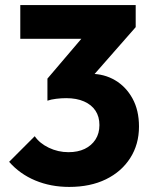

<svg xmlns="http://www.w3.org/2000/svg" viewBox="-20 -726 599 757"><path d="M253 11Q180 11 119 -14.5Q58 -40 16 -88L117 -189Q136 -161 172.5 -143.5Q209 -126 250 -126Q287 -126 314 -139Q341 -152 356.5 -176Q372 -200 372 -233Q372 -266 356.5 -289.5Q341 -313 311.5 -326Q282 -339 241 -339Q222 -339 201.5 -336.5Q181 -334 167 -329L236 -416Q264 -424 289.5 -429.5Q315 -435 337 -435Q391 -435 434 -409.5Q477 -384 502.5 -337.5Q528 -291 528 -227Q528 -157 493.5 -103Q459 -49 397.5 -19Q336 11 253 11ZM167 -329V-416L339 -618L515 -619L336 -415ZM60 -573V-706H515V-619L392 -573Z"/></svg>

Font: Outfit Thin
Style: Bold
Weight: 700
Version: Version 1.100;gftools[0.9.27]